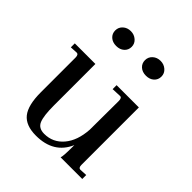

<svg xmlns="http://www.w3.org/2000/svg" viewBox="-183 -762 890 890"><g transform="rotate(45 262.0 -317.0)"><path d="M164 -644Q186 -644 202 -630Q218 -616 218 -595Q218 -574 203 -560.5Q188 -547 164 -547Q140 -547 125 -560.5Q110 -574 110 -595Q110 -616 125.5 -630Q141 -644 164 -644ZM359 -644Q381 -644 397 -630Q413 -616 413 -595Q413 -574 398 -560.5Q383 -547 359 -547Q335 -547 320 -560.5Q305 -574 305 -595Q305 -616 320.5 -630Q336 -644 359 -644ZM453 -24 489 -26V0H347Q352 -12 352 -72V-85Q311 10 195 10Q128 10 98.5 -27Q69 -64 69 -148V-376Q69 -396 56 -396L20 -394V-420H155V-148Q155 -80 167 -51.5Q179 -23 216 -23Q273 -23 310 -66.5Q347 -110 352 -186L353 -375Q353 -396 341 -396L294 -394V-420H440V-43Q440 -24 453 -24ZM353 -220V-226Z"/></g></svg>

Font: Unna
Style: Regular
Weight: 400
Designer: Jorge de Buen U.
Foundry: Omnibus-Type
Version: Version 2.006;PS 002.006;hotconv 1.0.70;makeotf.lib2.5.58329